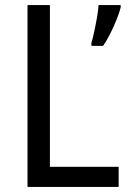

<svg xmlns="http://www.w3.org/2000/svg" viewBox="-20 -734 508 754"><path d="M88 0V-714H176V-79H446V0ZM454 -705Q449 -685 438 -657.5Q427 -630 413 -602Q399 -574 385 -554H339V-566Q344 -582 350 -609.5Q356 -637 361 -666Q366 -695 367 -714H454Z"/></svg>

Font: Noto Sans Gujarati SemiCondensed
Style: Regular
Weight: 400
Width: 4
Designer: Jelle Bosma - Monotype Design Team, Universal Thirst
Foundry: Monotype Imaging Inc.
Version: Version 2.106; ttfautohint (v1.8.4.7-5d5b)